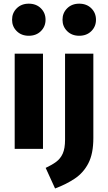

<svg xmlns="http://www.w3.org/2000/svg" viewBox="-20 -831 603 1072"><path d="M62 -531.4H220V0H62ZM140.6 -810.5Q182.1 -810.5 208.2 -784.7Q234.3 -758.9 234.3 -720.7Q234.3 -682.9 208.2 -657.1Q182.1 -631.3 140.6 -631.3Q99.5 -631.3 73.5 -657.1Q47.4 -682.9 47.4 -720.7Q47.4 -758.9 73.5 -784.7Q99.5 -810.5 140.6 -810.5ZM343.2 -531.4H501.2V-60Q501.2 26.4 473.7 80Q446.2 133.5 398 165.8Q349.8 198.2 287.5 221.3L235 106.4Q269.4 90.4 293.5 72.7Q317.5 55 330.4 26.3Q343.2 -2.4 343.2 -50.3ZM422.2 -810.5Q463.7 -810.5 489.8 -784.7Q515.9 -758.9 515.9 -720.7Q515.9 -682.9 489.8 -657.1Q463.7 -631.3 422.2 -631.3Q381.2 -631.3 355.1 -657.1Q329 -682.9 329 -720.7Q329 -758.9 355.1 -784.7Q381.2 -810.5 422.2 -810.5Z"/></svg>

Font: Fira Sans Variable
Style: Regular
Weight: 400
Designer: Carrois Corporate & Edenspiekermann AG
Foundry: Carrois Corporate GbR & Edenspiekermann AG
Version: Version 4.202